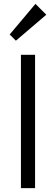

<svg xmlns="http://www.w3.org/2000/svg" viewBox="-20 -971 289 991"><path d="M88 0V-688H161V0ZM62 -761 30 -793 163 -951 219 -895Z"/></svg>

Font: Outfit-Light
Style: Regular
Weight: 300
Designer: Rodrigo Fuenzalida
Foundry: fragTYPE
Version: Version 1.000